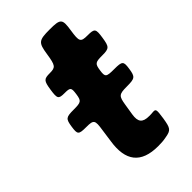

<svg xmlns="http://www.w3.org/2000/svg" viewBox="-207 -726 805 805"><g transform="rotate(-45 195.0 -324.0)"><path d="M231 10C248 10 264 9 278 6C316 0 320 -8 328 -57C335 -105 334 -108 316 -107C309 -106 301 -106 293 -106C254 -106 242 -122 248 -161L256 -211C263 -255 268 -260 315 -260C362 -260 368 -264 374 -305C380 -345 376 -349 329 -349C282 -349 278 -352 283 -387C288 -422 293 -425 334 -425C375 -425 380 -430 387 -477C394 -523 391 -528 350 -528C309 -528 306 -534 315 -593C324 -652 319 -658 255 -658C190 -658 183 -652 174 -593C165 -534 160 -528 126 -528C91 -528 86 -523 79 -477C72 -430 75 -425 110 -425C144 -425 147 -422 142 -387C137 -352 132 -349 88 -349C43 -349 38 -345 32 -305C26 -264 29 -260 74 -260C118 -260 121 -255 113 -203L105 -146C89 -43 129 10 231 10Z"/></g></svg>

Font: Asimov Print
Style: AIt
Weight: 500
Designer: Google
Version: Version 2.000980: 2014